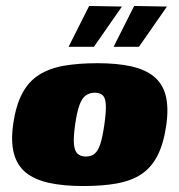

<svg xmlns="http://www.w3.org/2000/svg" viewBox="-20 -617 602 644"><path d="M259 7Q193 7 145 -3.5Q97 -14 67.5 -37.5Q38 -61 27 -101Q16 -141 24 -199Q33 -263 54.5 -303.5Q76 -344 111 -366Q146 -388 194.5 -396.5Q243 -405 307 -405Q373 -405 420 -394.5Q467 -384 496 -360.5Q525 -337 535.5 -297.5Q546 -258 538 -199Q529 -135 508 -94.5Q487 -54 453 -32Q419 -10 371 -1.5Q323 7 259 7ZM268 -92Q286 -92 297.5 -101.5Q309 -111 316.5 -134Q324 -157 330 -199Q336 -241 335 -264.5Q334 -288 325 -297Q316 -306 298 -306Q281 -306 268 -297Q255 -288 246.5 -264.5Q238 -241 232 -199Q226 -157 228 -134Q230 -111 240 -101.5Q250 -92 268 -92ZM361 -460 430 -597 540 -595 446 -460ZM210 -460 279 -597 389 -595 295 -460Z"/></svg>

Font: Genos Thin Black
Style: Italic
Weight: 900
Italic angle: -8°
Version: Version 1.010